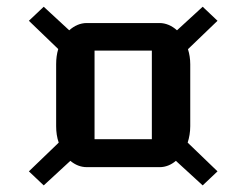

<svg xmlns="http://www.w3.org/2000/svg" viewBox="-20 -580 707 581"><path d="M67.4 -61.5 112.3 -19 192.9 -93.3C207.5 -81.1 224.1 -74.2 242.7 -74.2H463.4C481 -74.2 498 -81.1 512.2 -93.3L593.3 -19L638.2 -61.5L547.9 -148.4C552.7 -163.6 555.7 -180.2 555.7 -198.2V-385.7C555.7 -401.9 553.2 -417 548.8 -431.2L638.2 -517.1L593.3 -559.6L515.6 -488.3C500.5 -502 481.9 -510.3 462.9 -510.3H242.7C222.7 -510.3 204.6 -502 189.5 -488.3L112.3 -559.6L67.4 -517.1L156.2 -431.6C151.9 -417.5 149.9 -401.9 149.9 -385.7V-198.2C149.9 -180.7 152.3 -163.6 157.7 -148.4ZM266.1 -158.7V-426.8H439.5V-158.7Z"/></svg>

Font: Atomic Age
Style: Regular
Weight: 400
Designer: James Grieshaber
Foundry: James Grieshaber
Version: Version 1.002